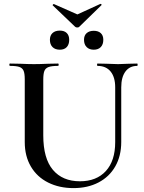

<svg xmlns="http://www.w3.org/2000/svg" viewBox="-20 -951 741 985"><path d="M480 -613Q478 -613 478 -619Q478 -625 480 -625L526 -624Q564 -622 586 -622Q604 -622 640 -624L684 -625Q686 -625 686 -619Q686 -613 684 -613Q645 -613 623.5 -584Q602 -555 602 -503V-223Q602 -151 571.5 -97.5Q541 -44 485.5 -15Q430 14 357 14Q284 14 227 -14.5Q170 -43 138.5 -96.5Q107 -150 107 -222V-544Q107 -574 101 -588Q95 -602 79.5 -607.5Q64 -613 31 -613Q28 -613 28 -619Q28 -625 31 -625L83 -624Q127 -622 154 -622Q184 -622 228 -624L278 -625Q281 -625 281 -619Q281 -613 278 -613Q245 -613 229 -607Q213 -601 207.5 -586.5Q202 -572 202 -542V-257Q202 -138 251.5 -79.5Q301 -21 390 -21Q475 -21 523 -73.5Q571 -126 571 -222V-503Q571 -555 547.5 -584Q524 -613 480 -613ZM250 -924Q250 -926 252.5 -928.5Q255 -931 257 -930L377 -877L495 -931H496Q499 -931 500.5 -928.5Q502 -926 500 -924L387 -814Q384 -810 376 -810Q369 -810 365 -814L251 -923Q251 -923 250.5 -923.5Q250 -924 250 -924ZM236 -747Q236 -769 249.5 -781.5Q263 -794 287 -794Q310 -794 322.5 -781.5Q335 -769 335 -747Q335 -723 322.5 -709.5Q310 -696 287 -696Q263 -696 249.5 -709.5Q236 -723 236 -747ZM411 -747Q411 -769 424.5 -781Q438 -793 461 -793Q484 -793 497 -781Q510 -769 510 -747Q510 -723 497 -709.5Q484 -696 461 -696Q438 -696 424.5 -709.5Q411 -723 411 -747Z"/></svg>

Font: Cormorant Garamond SemiBold
Style: Regular
Weight: 600
Designer: Christian Thalmann (Catharsis Fonts)
Foundry: Catharsis Fonts
Version: Version 4.000